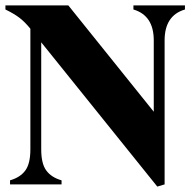

<svg xmlns="http://www.w3.org/2000/svg" viewBox="-35 -680 702 708"><path d="M647 -660V-645Q572 -623 572 -531V0L545 8L117 -524V-129Q117 -77 135.5 -51.5Q154 -26 192 -15V0H2V-15Q40 -26 58.5 -51.5Q77 -77 77 -129V-574Q56 -600 36 -615Q16 -630 -15 -645V-660H217L532 -268V-531Q532 -623 457 -645V-660Z"/></svg>

Font: FFF_NEPSZA-BADSAG Bold
Style: Regular
Weight: 700
Designer: bBox Type GmbH
Foundry: bBox Type GmbH
Version: Version 0.002